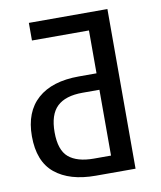

<svg xmlns="http://www.w3.org/2000/svg" viewBox="-79 -753 683 816"><g transform="rotate(-10 262.5 -344.5)"><path d="M440 0H268Q156 0 93 -51.5Q30 -103 30 -212Q30 -317 92.5 -372.5Q155 -428 271 -428H347V-613H101V-689H440ZM347 -73V-357H274Q200 -357 164 -322.5Q128 -288 128 -212Q128 -135 164.5 -104Q201 -73 273 -73Z"/></g></svg>

Font: Fira Sans Condensed
Style: Regular
Weight: 400
Width: 3
Designer: bBox Type GmbH & Carrois Corporate GbR & Edenspiekermann AG
Foundry: bBox Type GmbH & Carrois Corporate GbR & Edenspiekermann AG
Version: Version 4.301